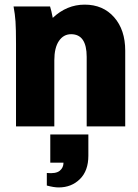

<svg xmlns="http://www.w3.org/2000/svg" viewBox="-20 -551 600 837"><path d="M39.1 -522.9H198.2Q203.6 -506.8 210 -473.1Q271 -530.8 349.1 -530.8Q429.2 -530.8 477.5 -475.8Q525.9 -420.9 525.9 -330.1V0H357.9V-303.2Q357.9 -401.9 290 -401.9Q256.8 -401.9 236.8 -372.3Q216.8 -342.8 216.8 -288.1V0H49.8V-359.9Q49.8 -425.3 47.6 -457.3Q45.4 -489.3 39.1 -522.9ZM256.8 158.2H199.2V35.2H365.2V127.9Q365.2 193.4 328.4 229.7Q291.5 266.1 235.8 266.1Q214.8 266.1 184.1 257.8V203.1Q223.6 207 240.2 193.6Q256.8 180.2 256.8 158.2Z"/></svg>

Font: LT Superior Black
Style: Regular
Weight: 900
Designer: Daniel Lyons
Foundry: LyonsType
Version: Version 2.005